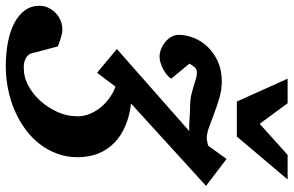

<svg xmlns="http://www.w3.org/2000/svg" viewBox="-250 -570 991 648"><g transform="rotate(90 245.0 -246.5)"><path d="M271 -193.8Q312.5 -189 345.9 -174.8Q379.4 -160.6 403.1 -137.7Q426.8 -114.7 439.5 -83.5Q452.1 -52.2 452.1 -13.2Q452.1 22.9 440.4 54.9Q428.7 86.9 408 114Q387.2 141.1 358.4 162.4Q329.6 183.6 295.4 198.5Q261.2 213.4 222.9 221.2Q184.6 229 145 229Q101.1 229 63.7 221.7Q26.4 214.4 -1 200Q-28.3 185.5 -43.7 164.3Q-59.1 143.1 -59.1 115.2Q-59.1 99.1 -52.2 85Q-45.4 70.8 -34.4 60.3Q-23.4 49.8 -9 43.9Q5.4 38.1 21 38.1Q33.2 38.1 48.8 43Q64.5 47.9 78.1 53.2L103 147Q108.9 156.2 116.9 160.6Q125 165 132.6 166.7Q140.1 168.5 146.5 168.2Q152.8 168 155.8 168Q182.1 168 210.2 153.1Q238.3 138.2 261.2 113Q284.2 87.9 299.1 55.2Q314 22.5 314 -13.2Q314 -36.6 304.7 -57.4Q295.4 -78.1 281 -94.7Q266.6 -111.3 248.8 -123.3Q231 -135.3 213.9 -141.1L167 -79.1L86.9 -146L363.8 -390.1Q353.5 -389.6 341.8 -390.1Q330.1 -390.6 318.6 -391.4Q307.1 -392.1 296.4 -392.6Q285.6 -393.1 277.8 -393.1Q258.8 -393.1 242.9 -396.7Q227.1 -400.4 213.6 -404.5Q200.2 -408.7 188.7 -412.4Q177.2 -416 167 -416Q154.8 -416 148.4 -408.4Q142.1 -400.9 136.2 -391.1L187 -329.1Q182.1 -321.3 173.3 -314.2Q164.6 -307.1 154.1 -301.8Q143.6 -296.4 132.8 -293.2Q122.1 -290 112.8 -290Q99.6 -290 86.4 -295.4Q73.2 -300.8 62.7 -309.6Q52.2 -318.4 45.7 -329.8Q39.1 -341.3 39.1 -354Q39.1 -379.9 49.6 -406Q60.1 -432.1 80.1 -452.9Q100.1 -473.6 129.2 -486.8Q158.2 -500 195.8 -500Q224.6 -500 252 -491.9Q279.3 -483.9 304.2 -474.4Q329.1 -464.8 350.8 -457Q372.6 -449.2 390.1 -449.2Q391.6 -449.2 395 -450Q398.4 -450.7 402.1 -451.4Q405.8 -452.1 408.9 -452.9Q412.1 -453.6 413.1 -454.1L458 -516.1L548.8 -446.8ZM382.3 -550.8H264.2L187 -722.2H270L339.4 -627.9L444.3 -722.2H527.3Z"/></g></svg>

Font: Charis SIL
Style: Bold Italic
Weight: 700
Italic angle: -11°
Foundry: SIL International
Version: Version 4.112